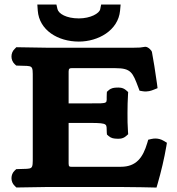

<svg xmlns="http://www.w3.org/2000/svg" viewBox="-20 -823 780 845"><path d="M282 -368V-508.4C282 -521.3 287.1 -523 294.4 -523H488.2C556.8 -523 564.1 -503.7 588.8 -438.1L594.2 -423.8L609.1 -421.3C618.9 -419.7 628.1 -420.3 636.3 -421.9C643.5 -423.3 649.9 -425.6 655.4 -427.8L673.4 -435L671 -454.2C665.9 -493.9 652.5 -576.2 648.7 -594.1C647.1 -601.6 631.8 -617 620.2 -617H618L615.8 -616.6C599.1 -613.7 594.8 -613 568.2 -613H185.3C185.3 -613 112.8 -614 62.7 -615L52 -615.2L44.5 -607.7C25.8 -590.5 25.8 -558.1 44.5 -540.9L51.4 -534.5L61.1 -534.1C126.4 -531.5 124.2 -540.1 124.2 -476.9V-136.1C124.2 -72.9 126.4 -81.5 61.1 -78.9L51.4 -78.5L44.5 -72.1C25.8 -54.9 25.8 -22.5 44.5 -5.3L52 2.2L62.7 2C111.8 1 186.4 0 186.4 0H513C566.5 0 649.5 2 649.5 2L668.8 2.5L674.2 -16C688.5 -65 703.6 -128.5 711.8 -177.9L714.6 -194.7L700 -203.4C694.6 -206.7 688.7 -209.2 682.5 -210.9C671 -214 658.7 -214.2 646.5 -211.4L632.3 -208.1L628.2 -194.1C609 -128.8 579.2 -89 511.8 -89H294.4C286.6 -89 282 -89.2 282 -103.2V-282H375.5C461.6 -282 447.1 -276 449.9 -240.3L450.7 -230.9L458.1 -224.3C469.5 -214.3 481.2 -213.4 489.9 -212.8C502 -211.8 519.7 -210.6 535.1 -224.3L544.1 -232.3L543.3 -243.6C541.1 -274.9 541.1 -293.1 541.1 -326C541.1 -357.6 541.9 -379.7 543.4 -406.8L544 -417.9L535.1 -425.7C520.2 -438.9 503.5 -438 491.9 -437.4C482.6 -436.9 470.1 -436.3 458.1 -425.7L450.5 -418.9L449.9 -409.4C447.1 -365.9 464.8 -368 375.5 -368ZM510.9 -803H425.2L421 -782.4C417.3 -764.1 378.6 -742 327 -742C271.7 -742 237.6 -762.9 232.9 -783L228.3 -803H144.3L146.2 -776.2C152.6 -690.8 233.9 -640 327 -640C412 -640 500.1 -688.8 508.4 -775.9Z"/></svg>

Font: Linux Libertine Mono O 
Style: Mono Bold
Weight: 400
Designer: Philipp H. Poll
Foundry: Philipp H. Poll
Version: Version 5.1.7